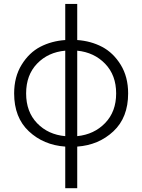

<svg xmlns="http://www.w3.org/2000/svg" viewBox="-20 -738 730 987"><path d="M315.4 -477.5Q227.5 -469.7 170.9 -411.1Q114.3 -352.5 114.3 -257.8Q114.3 -163.1 170.9 -104.5Q227.5 -45.9 315.4 -38.1ZM377 -477.5V-38.1Q463.9 -46.9 520.5 -105.5Q577.1 -164.1 577.1 -257.8Q577.1 -351.6 520.5 -410.2Q463.9 -468.8 377 -477.5ZM315.4 15.6Q204.1 7.8 128.4 -63Q52.7 -133.8 52.7 -257.8Q52.7 -342.8 91.3 -405.3Q129.9 -467.8 187.5 -497.6Q245.1 -527.3 315.4 -532.2V-717.8H377V-532.2Q447.3 -527.3 504.9 -497.1Q562.5 -466.8 600.6 -404.8Q638.7 -342.8 638.7 -257.8Q638.7 -133.8 563 -63Q487.3 7.8 377 15.6V229.5H315.4Z"/></svg>

Font: Gothic A1 Light
Style: Regular
Weight: 300
Version: Version 2.50